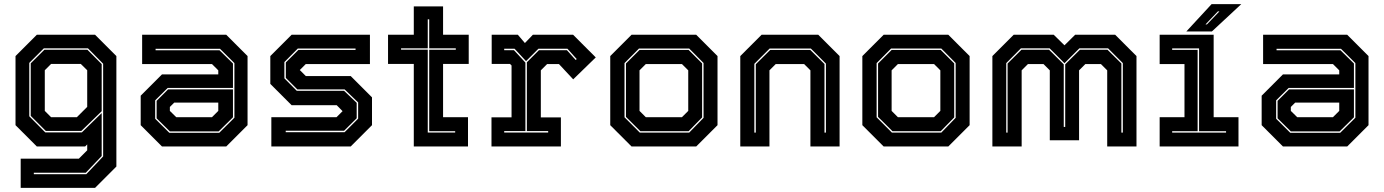

<svg xmlns="http://www.w3.org/2000/svg" viewBox="-20 -708 6690 928"><path d="M80 200V59H361L401.5 18.5V-10L391.5 0H158L55 -103V-437L158 -540H439.5L542.5 -437V97L439.5 200ZM143.5 134H397L478.5 48V-400L405 -474.5H192L121.5 -404V-146L199 -68H375.5L471.5 -161.5V46L394.5 127H143.5ZM201.5 -75 128.5 -148V-402L194.5 -467.5H402.5L471.5 -398V-170.5L373 -75ZM227 -141.5H351.5L401.5 -191.5V-368.5L370.5 -399H227L196.5 -368.5V-172Z M763 0 660 -103V-245.5L763 -348.5H1035V-368L1004.5 -398.5H667V-540H1073.5L1176.5 -437V-103L1073.5 0ZM801 -73 737 -136V-220.5L792.5 -276H1106V-141L1037 -73ZM798.5 -66H1039.5L1113 -139V-403L1043.5 -472H732V-465H1041L1106 -401V-283H790.5L730 -223V-134ZM832 -141.5H1004.5L1035 -172V-212H822L801 -191V-172Z M1291.5 0V-141.5H1606.5L1637 -172V-169.5L1607.5 -199.5H1389.5L1286.5 -302.5V-437L1389.5 -540H1768V-398.5H1458L1427.5 -368V-371L1458 -340.5H1675L1778 -237.5V-103L1675 0ZM1361 -69H1645.5L1711 -134.5V-213L1645.5 -276H1417L1361.5 -331.5V-406L1422 -466.5H1698.5V-473.5H1419.5L1354.5 -408V-329.5L1414.5 -269H1643L1704 -211V-136.5L1643 -76H1361Z M1980 0V-399H1855.5V-540H1980V-677H2121.5V-540H2245.5V-399H2121.5V-141.5H2242V0ZM2047.5 -67.5H2180V-74H2054.5V-467.5H2183V-474.5H2054.5V-614.5H2047.5V-474.5H1918.5V-468H2047.5Z M2355.5 0V-141H2452.5V-391.5L2445 -399H2356.5V-540H2483L2517 -500L2555.5 -540H2750L2859.5 -430.5L2750.5 -324.5L2681.5 -398.5H2624.5L2594 -368V-140.5H2691V0ZM2417 -67.5H2629.5V-74.5H2526.5V-407L2585 -465.5H2720L2762.5 -418L2767.5 -422.5L2722.5 -472.5H2582.5L2522.5 -412.5L2467 -472.5H2417V-465.5H2464L2519.5 -405.5V-74.5H2417Z M3032.5 0 2929.5 -103V-437L3032.5 -540H3345L3448 -437V-103L3345 0ZM3072.5 -67H3311L3380.5 -138.5V-403.5L3311 -473.5H3068.5L2998.5 -403V-141ZM3075 -74 3005.5 -143V-401L3071 -466.5H3308.5L3373.5 -401.5V-140.5L3308.5 -74ZM3101.5 -141.5H3276L3306.5 -172V-368L3276 -398.5H3101.5L3071 -368V-172Z M3558 0V-437L3661 -540H3935L4038 -437V0H3897V-368L3866.5 -398.5H3729.5L3699 -368V0ZM3626 -67H3633V-397.5L3702.5 -466.5H3896.5L3965 -398.5V-67H3972V-400.5L3899 -473.5H3700L3626 -399.5Z M4251 0 4148 -103V-437L4251 -540H4563.5L4666.5 -437V-103L4563.5 0ZM4291 -67H4529.5L4599 -138.5V-403.5L4529.5 -473.5H4287L4217 -403V-141ZM4293.5 -74 4224 -143V-401L4289.5 -466.5H4527L4592 -401.5V-140.5L4527 -74ZM4320 -141.5H4494.5L4525 -172V-368L4494.5 -398.5H4320L4289.5 -368V-172Z M4776.5 0V-437L4879.5 -540H5073L5125 -489L5176.5 -540H5370L5473 -437V0H5331.5V-368L5301 -398.5H5226L5195.5 -368V-30H5054V-368L5023.5 -398.5H4948.5L4918 -368V0ZM4843.5 -67H4850V-401L4917 -467.5H5050.5L5121.5 -397V-94.5H5128.5V-397L5199.5 -467.5H5333L5400 -401V-67H5407V-403L5335.5 -474.5H5197L5125 -402.5L5053 -474.5H4914.5L4843.5 -403Z M5585 0V-141.5H5705V-398.5H5585V-540H5846V-141.5H5966V0ZM5645.5 -67H5906V-74H5775.5V-474H5645.5V-467H5768.5V-74H5645.5ZM5714 -556 5836 -688H5979.5L5837.5 -556ZM5806.5 -590H5813.5L5874 -653H5866.5Z M6181 0 6078 -103V-245.5L6181 -348.5H6453V-368L6422.5 -398.5H6085V-540H6491.5L6594.5 -437V-103L6491.5 0ZM6219 -73 6155 -136V-220.5L6210.5 -276H6524V-141L6455 -73ZM6216.5 -66H6457.5L6531 -139V-403L6461.5 -472H6150V-465H6459L6524 -401V-283H6208.5L6148 -223V-134ZM6250 -141.5H6422.5L6453 -172V-212H6240L6219 -191V-172Z"/></svg>

Font: Tourney ExtraBold
Style: Regular
Weight: 800
Designer: Tyler Finck
Foundry: Etcetera Type Co
Version: Version 1.015